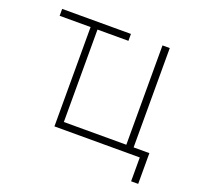

<svg xmlns="http://www.w3.org/2000/svg" viewBox="-115 -649 922 894"><g transform="rotate(20 346.0 -201.5)"><path d="M45.9 -524.4H386.7V-490.2H233.4V-32.2H543V-524.4H579.1V-32.2H657.2V120.1H622.1V2H199.2V-490.2H45.9Z"/></g></svg>

Font: Gen Shin Gothic ExtraLight
Style: Regular
Weight: 100
Designer: [Source Han Sans]
Ryoko NISHIZUKA  (kana & ideographs); Paul D. Hunt (Latin, Greek & Cyrillic); Wenlong ZHANG  (bopomofo
Version: Version 1.002.20150607